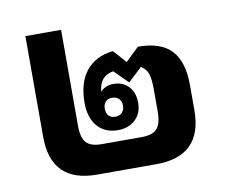

<svg xmlns="http://www.w3.org/2000/svg" viewBox="-67 -653 869 735"><g transform="rotate(-10 367.5 -285.0)"><path d="M446.8 -111.8Q488.8 -111.8 506.3 -131.1Q523.9 -150.4 523.9 -196.8V-284.2Q523.9 -323.2 517.3 -343.8Q510.7 -364.3 490.2 -377L436 -326.2L382.8 -378.9Q328.6 -370.1 324.2 -309.1Q342.3 -331.1 374 -331.1Q411.6 -331.1 433.8 -307.4Q456.1 -283.7 456.1 -244.1Q456.1 -203.1 430.2 -178.5Q404.3 -153.8 361.8 -153.8Q311.5 -153.8 282.7 -187.3Q253.9 -220.7 253.9 -278.8Q253.9 -357.4 290.5 -402.6Q327.1 -447.8 395 -455.1L439.9 -404.8L492.2 -455.1Q581.1 -455.1 622.1 -410.9Q663.1 -366.7 663.1 -276.9V-178.2Q663.1 0 483.9 0H253.9Q75.2 0 75.2 -178.2V-569.8H213.9V-196.8Q213.9 -150.4 231.4 -131.1Q249 -111.8 291 -111.8ZM397 -243.2Q397 -259.8 387.2 -269.8Q377.4 -279.8 360.8 -279.8Q344.2 -279.8 335.2 -269.8Q326.2 -259.8 326.2 -243.2Q326.2 -226.1 335.2 -216.1Q344.2 -206.1 360.8 -206.1Q377.4 -206.1 387.2 -216.1Q397 -226.1 397 -243.2Z"/></g></svg>

Font: Droid Sans Thai
Style: Bold
Weight: 700
Designer: Steve Matteson
Foundry: Ascender Corporation
Version: Version 1.00